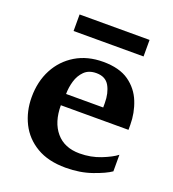

<svg xmlns="http://www.w3.org/2000/svg" viewBox="-116 -708 708 788"><g transform="rotate(20 238.0 -313.5)"><path d="M448.2 -61.5Q423.8 -44.4 372.3 -26.4Q320.8 -8.3 258.3 -8.3Q182.1 -8.3 131.1 -38.6Q80.1 -68.8 54.4 -120.1Q28.8 -171.4 28.8 -233.4Q28.8 -301.8 56.9 -355Q85 -408.2 136.2 -439Q187.5 -469.7 255.9 -469.7Q326.7 -469.7 368.7 -440.2Q410.6 -410.6 429.4 -363.5Q448.2 -316.4 448.2 -264.2V-242.7H152.8Q152.8 -168.9 189.2 -126Q225.6 -83 292 -83Q341.3 -83 384.3 -100.1Q427.2 -117.2 448.2 -133.8ZM319.3 -293.5V-313Q319.3 -356.4 302.5 -386.5Q285.6 -416.5 245.6 -416.5Q212.4 -416.5 193.1 -397.5Q173.8 -378.4 165.5 -350.1Q157.2 -321.8 157.2 -293.5ZM403.3 -546.9H97.7V-619.1H403.3Z"/></g></svg>

Font: Annapurna SIL
Style: Bold
Weight: 700
Designer: Peter Martin, Annie Olsen
Foundry: SIL International
Version: Version 2.000